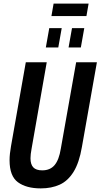

<svg xmlns="http://www.w3.org/2000/svg" viewBox="-20 -1032 557 1064"><path d="M206 12Q126 12 79.5 -22Q33 -56 33 -144Q33 -161 35 -180.5Q37 -200 41 -222L123 -687H239L155 -208Q152 -192 150.5 -179Q149 -166 149 -155Q149 -121 164.5 -104.5Q180 -88 214 -88Q258 -88 282.5 -117Q307 -146 317 -208L402 -687H517L434 -218Q419 -130 387.5 -79.5Q356 -29 310.5 -8.5Q265 12 206 12ZM234 -769 253 -876H322L303 -769ZM360 -769 379 -876H447L428 -769ZM265 -943 277 -1012H471L459 -943Z"/></svg>

Font: Archivo ExtraCondensed SemiBold
Style: Italic
Weight: 600
Width: 2
Italic angle: -10°
Designer: Hector Gatti
Foundry: Omnibus-Type
Version: Version 2.001